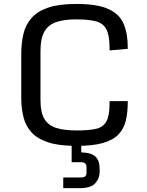

<svg xmlns="http://www.w3.org/2000/svg" viewBox="-20 -737 751 984"><path d="M371.6 10.7Q283.2 10.7 227.5 -7.3Q171.9 -25.4 141.8 -58.3Q111.8 -91.3 100.3 -136.7Q88.9 -182.1 88.9 -237.3V-459Q88.9 -515.1 99.9 -562.3Q110.8 -609.4 140.9 -644Q170.9 -678.7 226.3 -697.8Q281.7 -716.8 370.6 -716.8Q477.5 -716.8 534.7 -691.2Q591.8 -665.5 613.3 -615.7Q634.8 -565.9 634.8 -493.2V-486.8L541.5 -478.5V-491.7Q541.5 -555.7 525.1 -586.9Q508.8 -618.2 471.2 -627.9Q433.6 -637.7 370.6 -637.7Q308.6 -637.7 268.1 -623.8Q227.5 -609.9 207.5 -575Q187.5 -540 187.5 -477.1V-222.2Q187.5 -159.7 208 -126.5Q228.5 -93.3 269.8 -80.8Q311 -68.4 373.5 -68.4Q435.1 -68.4 471.9 -76.7Q508.8 -85 525.1 -114.5Q541.5 -144 541.5 -207V-218.8H634.8V-213.9Q634.8 -160.6 624.8 -118.9Q614.7 -77.1 587.4 -48.3Q560.1 -19.5 508.1 -4.4Q456.1 10.7 371.6 10.7ZM304.2 227.1V172.4H396Q411.6 172.4 417.5 165.8Q423.3 159.2 423.3 149.9V116.7Q423.3 106.9 416.5 100.6Q409.7 94.2 396 94.2H347.2V-14.6H396.5V43.9Q448.2 45.4 469.5 65.9Q490.7 86.4 490.7 127.9V142.6Q490.7 177.2 468.3 202.1Q445.8 227.1 390.6 227.1Z"/></svg>

Font: Monda
Style: Regular
Weight: 400
Designer: Vernon Adams
Foundry: Vernon Adams
Version: Version 2.100; ttfautohint (v1.8.3)